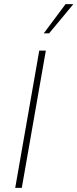

<svg xmlns="http://www.w3.org/2000/svg" viewBox="-20 -914 377 934"><path d="M54 0 171 -668H203L86 0ZM193 -752 299 -894H337L219 -752Z"/></svg>

Font: Gantari Thin
Style: Italic
Weight: 100
Italic angle: -10°
Designer: Anugrah Pasau
Foundry: Lafontype
Version: Version 1.000; ttfautohint (v1.8.4.7-5d5b)